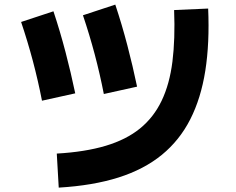

<svg xmlns="http://www.w3.org/2000/svg" viewBox="-20 -782 1040 846"><path d="M238.8 44.7 230.2 -105.3Q355 -112.5 445.7 -139.6Q536.3 -166.7 596.8 -215.8Q657.2 -265 692.3 -338.3Q727.3 -411.5 739.8 -510.8Q752.2 -610 747.2 -737.7L897.2 -744.3Q903.8 -592.3 884.7 -470.7Q865.5 -349 818.5 -256.5Q771.5 -164 693.2 -99.8Q614.8 -35.7 502.1 0.1Q389.3 35.8 238.8 44.7ZM165 -338.3Q147.7 -426.8 124.8 -513.3Q101.8 -599.8 73 -685.2L215.5 -732.2Q245.2 -642.7 268.8 -552.2Q292.5 -461.8 311.5 -370.7ZM437.5 -367.8Q420.2 -456.3 397.3 -542.8Q374.3 -629.3 345.5 -714.7L488 -761.7Q517.7 -672.2 541.3 -581.7Q565 -491.3 584 -400.2Z"/></svg>

Font: Murecho Thin
Style: Regular
Weight: 100
Designer: Neil Summerour
Foundry: Positype
Version: Version 1.010